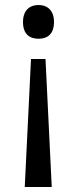

<svg xmlns="http://www.w3.org/2000/svg" viewBox="-20 -566 309 768"><path d="M196 -478C196 -526 168 -546 134 -546C100 -546 72 -526 72 -478C72 -428 100 -411 134 -411C168 -411 196 -428 196 -478ZM104 -330 79 182H187L162 -330Z"/></svg>

Font: Noto Sans Mahajani
Style: Regular
Weight: 400
Designer: Monotype Design Team
Foundry: Monotype Imaging Inc.
Version: Version 2.003